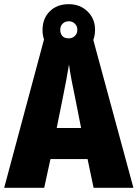

<svg xmlns="http://www.w3.org/2000/svg" viewBox="-20 -901 660 921"><path d="M429 0 400 -138H222L192 0H0L192 -715H426L620 0ZM340 -434Q332 -471 323.5 -515.5Q315 -560 311 -592Q306 -561 298 -517.5Q290 -474 282 -436L252 -287H369ZM310 -634Q253 -634 218.5 -668.5Q184 -703 184 -757Q184 -812 218.5 -846.5Q253 -881 310 -881Q364 -881 400 -846Q436 -811 436 -758Q436 -704 400.5 -669Q365 -634 310 -634ZM310 -717Q327 -717 339 -728.5Q351 -740 351 -758Q351 -776 339 -787.5Q327 -799 310 -799Q292 -799 280.5 -787.5Q269 -776 269 -758Q269 -740 279 -728.5Q289 -717 310 -717Z"/></svg>

Font: Noto Sans Myanmar Condensed Black
Style: Regular
Weight: 900
Width: 3
Designer: Monotype Design Team
Foundry: Monotype Imaging Inc.
Version: Version 2.107; ttfautohint (v1.8.4.7-5d5b)